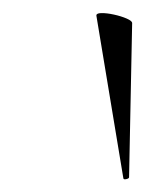

<svg xmlns="http://www.w3.org/2000/svg" viewBox="-20 -752 226 299"><path d="M172 -475 130.2 -727Q129.2 -731.4 137.6 -731.6Q146 -731.8 157.4 -729.3Q168.8 -726.8 177.3 -723.1Q185.8 -719.4 185.8 -716L181 -476Q181 -474 176.5 -473Q172 -472 172 -475Z"/></svg>

Font: Cormorant Garamond Light
Style: Italic
Weight: 300
Italic angle: -10°
Designer: Christian Thalmann (Catharsis Fonts)
Foundry: Catharsis Fonts
Version: Version 4.001